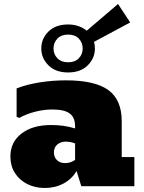

<svg xmlns="http://www.w3.org/2000/svg" viewBox="-20 -936 723 965"><path d="M205.6 8.8Q155.3 8.8 116 -11.5Q76.7 -31.7 54.4 -67.4Q32.2 -103 32.2 -149.4Q32.2 -221.7 87.9 -264.6Q143.6 -307.6 236.3 -307.6Q268.6 -307.6 297.9 -303.7Q327.1 -299.8 357.4 -290.5V-301.3Q357.4 -345.7 330.3 -365.7Q303.2 -385.7 243.7 -385.7Q200.7 -385.7 156.7 -374.5Q112.8 -363.3 76.7 -343.3L63.5 -349.1V-491.7Q114.7 -511.7 179.9 -522Q245.1 -532.2 311 -532.2Q457 -532.2 524.4 -483.4Q591.8 -434.6 591.8 -326.7V-146.5H655.3V0H388.7L364.7 -76.7Q341.8 -36.6 299.6 -13.9Q257.3 8.8 205.6 8.8ZM307.6 -116.2Q320.8 -116.2 335.2 -120.8Q349.6 -125.5 357.4 -133.3V-214.8Q345.2 -220.2 332.8 -222.2Q320.3 -224.1 309.6 -224.1Q284.7 -224.1 267.8 -209.5Q251 -194.8 251 -170.4Q251 -145.5 266.6 -130.9Q282.2 -116.2 307.6 -116.2ZM322.3 -571.8Q259.3 -571.8 223.4 -607.7Q187.5 -643.6 187.5 -692.4Q187.5 -741.7 223.4 -777.3Q259.3 -813 322.3 -813Q351.6 -813 375.2 -804.4Q398.9 -795.9 416 -781.7L573.2 -916L634.3 -823.2L452.6 -725.6Q457 -709.5 457 -692.4Q457 -643.6 421.1 -607.7Q385.3 -571.8 322.3 -571.8ZM322.3 -623Q356.9 -623 376.2 -643.1Q395.5 -663.1 395.5 -692.4Q395.5 -721.7 376.2 -741.9Q356.9 -762.2 322.3 -762.2Q288.1 -762.2 268.6 -741.9Q249 -721.7 249 -692.4Q249 -663.1 268.6 -643.1Q288.1 -623 322.3 -623Z"/></svg>

Font: Bevan
Style: Regular
Weight: 400
Designer: Vernon Adams
Foundry: Vernon Adams
Version: Version 2.100; ttfautohint (v1.8.3)